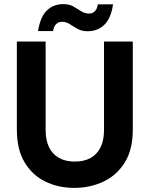

<svg xmlns="http://www.w3.org/2000/svg" viewBox="-20 -902 727 934"><path d="M341 12Q263 12 200 -19Q137 -50 99.5 -112.5Q62 -175 62 -271V-700H202V-270Q202 -219 219 -185Q236 -151 267.5 -133.5Q299 -116 344 -116Q389 -116 420.5 -133.5Q452 -151 469 -185Q486 -219 486 -270V-700H626V-271Q626 -175 587.5 -112.5Q549 -50 484 -19Q419 12 341 12ZM407 -750Q378 -750 357.5 -761.5Q337 -773 319.5 -784.5Q302 -796 282 -796Q265 -796 253.5 -785Q242 -774 238 -751H165Q176 -820 208 -851Q240 -882 288 -882Q317 -882 337 -870.5Q357 -859 375 -847.5Q393 -836 413 -836Q430 -836 441.5 -847.5Q453 -859 456 -881H530Q520 -813 487.5 -781.5Q455 -750 407 -750Z"/></svg>

Font: DM Sans 18pt ExtraBold
Style: Regular
Weight: 800
Designer: Colophon Foundry, Jonny Pinhorn
Foundry: Colophon Foundry
Version: Version 4.004;gftools[0.9.30]